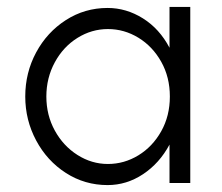

<svg xmlns="http://www.w3.org/2000/svg" viewBox="-20 -529 643 555"><path d="M471 -250Q471 -306 446 -350.5Q421 -395 380 -420Q339 -445 292 -445Q245 -445 204 -419.5Q163 -394 138.5 -349Q114 -304 114 -250Q114 -196 138.5 -151.5Q163 -107 204 -81Q245 -55 292 -55Q339 -55 380 -80Q421 -105 446 -149.5Q471 -194 471 -250ZM291 -506Q345 -506 393 -476Q441 -446 470 -391V-509H530V0H470V-111Q441 -57 393.5 -25.5Q346 6 291 6Q225 6 170.5 -29Q116 -64 84.5 -123Q53 -182 53 -250Q53 -319 84.5 -377.5Q116 -436 170.5 -471Q225 -506 291 -506Z"/></svg>

Font: SUIT Light
Style: Regular
Weight: 300
Designer: Sunn Youn; Korean Glyphs from Source Han Sans (Sandoll Communications; Soo-young Jang, Joo-yeon Kang)
Foundry: Sunn
Version: Version 1.006